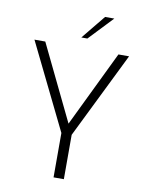

<svg xmlns="http://www.w3.org/2000/svg" viewBox="-99 -996 813 1065"><g transform="rotate(10 307.5 -463.0)"><path d="M278 -250 41 -734H102L308 -308L514 -734H574L336 -250V0H278ZM405 -926H457L329 -791H295Z"/></g></svg>

Font: Exo Light
Style: Regular
Weight: 300
Designer: Natanael Gama
Foundry: Natanael Gama
Version: Version 1.500; ttfautohint (v1.6)